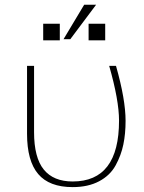

<svg xmlns="http://www.w3.org/2000/svg" viewBox="-20 -763 599 801"><path d="M92.8 -205.1V-488.3H122.1V-211.9Q122.1 -105.5 162.6 -55.7Q203.1 -5.9 283.2 -5.9Q476.6 -5.9 476.6 -259.8Q476.6 -344.7 435.5 -488.3H463.9Q503.9 -347.7 503.9 -258.8Q503.9 -205.1 494.6 -160.2Q485.4 -115.2 462.4 -73.2Q439.5 -31.2 393.6 -6.8Q347.7 17.6 283.2 17.6Q185.5 17.6 139.2 -37.1Q92.8 -91.8 92.8 -205.1ZM245.1 -599.6 331.1 -743.2H380.9L273.4 -599.6ZM160.2 -594.7V-664.1H229.5V-594.7ZM349.6 -594.7V-664.1H418.9V-594.7Z"/></svg>

Font: Gothic A1 Thin
Style: Regular
Weight: 250
Designer: HanYang I&C Co.,Ltd.
Foundry: HanYang I&C Co.,Ltd.
Version: Version 2.50